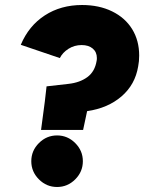

<svg xmlns="http://www.w3.org/2000/svg" viewBox="-20 -732 576 767"><path d="M105 -88Q105 -130 135.5 -160.5Q166 -191 208 -191Q250 -191 280.5 -160.5Q311 -130 311 -88Q311 -46 280.5 -15.5Q250 15 208 15Q166 15 135.5 -15.5Q105 -46 105 -88ZM308 -712Q376 -712 428 -686.5Q480 -661 508 -615.5Q536 -570 536 -510Q536 -487 532 -467Q520 -394 465.5 -347Q411 -300 328 -288L312 -213H144L159 -326L166 -387L254 -397Q299 -402 329 -424Q359 -446 366 -489Q367 -493 367 -500Q367 -524 350.5 -538Q334 -552 306 -552Q277 -552 253.5 -537Q230 -522 219 -500L63 -553Q95 -629 159 -670.5Q223 -712 308 -712Z"/></svg>

Font: Oak Sans Black
Style: Italic
Weight: 900
Italic angle: -9.5°
Foundry: Erik Kennedy, Walven
Version: Version 1.000